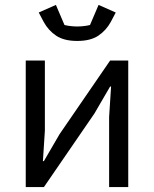

<svg xmlns="http://www.w3.org/2000/svg" viewBox="-20 -763 628 783"><path d="M85 0V-516H163V-230L155 -106H159L223 -216L429 -516H503V0H425V-286L433 -410H429L365 -300L159 0ZM295 -596Q241 -596 209 -617.5Q177 -639 158 -674L138 -712L208 -743L243 -661Q255 -658 269 -656.5Q283 -655 295 -655Q307 -655 321 -656.5Q335 -658 347 -661L382 -743L452 -712L432 -674Q413 -639 381 -617.5Q349 -596 295 -596Z"/></svg>

Font: IBM Plex Sans
Style: Regular
Weight: 400
Designer: Mike Abbink, Paul van der Laan, Pieter van Rosmalen
Foundry: Bold Monday
Version: Version 3.201